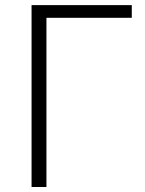

<svg xmlns="http://www.w3.org/2000/svg" viewBox="-20 -749 579 769"><path d="M106.4 0V-728.5H507.8V-677.7H166V0Z"/></svg>

Font: Bpmf Zihi Sans Light
Style: Light
Weight: 300
Foundry: But Ko
Version: Version 1.320